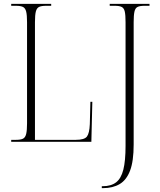

<svg xmlns="http://www.w3.org/2000/svg" viewBox="-20 -734 830 994"><path d="M507 240V230H512Q555 230 581 210Q607 190 618.5 144.5Q630 99 630 21V-619Q630 -656 626 -674Q622 -692 610 -698Q598 -704 574 -704H548V-714H754V-704H728Q704 -704 692 -698Q680 -692 676 -673.5Q672 -655 672 -619V14Q672 100 653.5 149Q635 198 599.5 219Q564 240 513 240ZM38 0V-10H62Q87 -10 99 -16Q111 -22 115.5 -40.5Q120 -59 120 -95V-619Q120 -656 115.5 -674Q111 -692 99 -698Q87 -704 62 -704H38V-714H245V-704H219Q194 -704 182 -698Q170 -692 165.5 -674Q161 -656 161 -619V-10H372Q417 -10 430 -27Q443 -44 445 -91L448 -207H458L453 0Z"/></svg>

Font: Noto Serif Display Condensed ExtraLight
Style: Regular
Weight: 200
Width: 3
Designer: Monotype Design Team
Foundry: Monotype Imaging Inc.
Version: Version 2.009